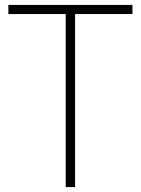

<svg xmlns="http://www.w3.org/2000/svg" viewBox="-20 -760 573 780"><path d="M247 -703H14V-740H518V-703H285V0H247Z"/></svg>

Font: Encode Sans Narrow
Style: Thin
Weight: 250
Designer: Pablo Impallari, Andres Torresi
Foundry: Pablo Impallari, Andres Torresi
Version: Version 1.000; ttfautohint (v1.00) -l 8 -r 50 -G 200 -x 14 -